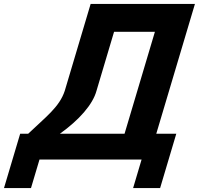

<svg xmlns="http://www.w3.org/2000/svg" viewBox="-29 -723 1002 967"><path d="M456.9 -265.4 545.5 -562.9H751.2L598.3 -49.5H272.8C370 -119.2 438.1 -196.6 456.9 -265.4ZM858.9 -49.5H758.1L952.8 -703.2H427.5L297.1 -265.4C270.3 -183.8 201 -133.7 113 -49.5H72.6L-8.9 224.2H127.1L169.9 80.5H684.1L641.4 224.2H777.4Z"/></svg>

Font: Hussar
Style: BdOblThree
Weight: 700
Foundry: Cannot Into Space Fonts
Version: Version 2.00